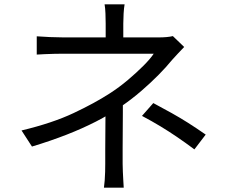

<svg xmlns="http://www.w3.org/2000/svg" viewBox="-20 -821 1040 883"><path d="M553 -801Q550 -784 548.5 -759Q547 -734 547 -713Q547 -700 547 -680.5Q547 -661 547 -643Q547 -625 547 -614H466Q466 -625 466 -643Q466 -661 466 -680Q466 -699 466 -713Q466 -734 465 -759Q464 -784 461 -801ZM827 -605Q814 -591 798.5 -575Q783 -559 771 -545Q746 -514 709.5 -477Q673 -440 629.5 -402.5Q586 -365 538 -332Q484 -294 421.5 -262Q359 -230 286 -201.5Q213 -173 127 -147L79 -221Q221 -255 318.5 -301Q416 -347 484 -391Q529 -420 568.5 -453.5Q608 -487 639.5 -518.5Q671 -550 687 -574Q676 -574 644 -574Q612 -574 569 -574Q526 -574 479 -574Q432 -574 389 -574Q346 -574 314.5 -574Q283 -574 272 -574Q255 -574 231.5 -573.5Q208 -573 186.5 -572Q165 -571 149 -570V-654Q174 -652 209.5 -650.5Q245 -649 270 -649Q282 -649 314.5 -649Q347 -649 391.5 -649Q436 -649 485.5 -649Q535 -649 581.5 -649Q628 -649 662.5 -649Q697 -649 712 -649Q729 -649 746 -650.5Q763 -652 775 -655ZM545 -374Q545 -344 545 -304.5Q545 -265 544.5 -221.5Q544 -178 544 -138Q544 -98 544 -68Q544 -51 545 -31Q546 -11 547 8Q548 27 549 42H458Q460 28 461.5 9Q463 -10 463.5 -30.5Q464 -51 464 -68Q464 -97 464 -133.5Q464 -170 464.5 -208.5Q465 -247 465 -281.5Q465 -316 465 -339ZM874 -134Q831 -166 793.5 -191.5Q756 -217 718 -240Q680 -263 633 -288L685 -347Q732 -322 769.5 -301Q807 -280 843.5 -257Q880 -234 926 -202Z"/></svg>

Font: Noto Sans SC Thin
Style: Regular
Weight: 400
Version: Version 2.004-H2;hotconv 1.0.118;makeotfexe 2.5.65603